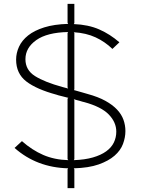

<svg xmlns="http://www.w3.org/2000/svg" viewBox="-20 -859 736 989"><path d="M626 -184Q626 -151 613.5 -117.5Q601 -84 570 -57Q539 -30 488 -12Q437 6 360 8L363 13V110H328V13L331 8Q169 4 55 -97L93 -132Q145 -86 202.5 -61Q260 -36 332 -34L328 -39V-351L332 -355Q328 -356 318.5 -358.5Q309 -361 299 -363.5Q289 -366 281 -368Q273 -370 272 -371Q168 -399 115.5 -439.5Q63 -480 63 -552Q63 -586 78 -618.5Q93 -651 125 -676.5Q157 -702 208 -718Q259 -734 331 -736L328 -742V-839H363V-740L360 -735Q435 -732 491 -707.5Q547 -683 595 -641L559 -607Q521 -644 472.5 -666.5Q424 -689 360 -693L363 -689V-399L361 -395Q383 -389 403.5 -383Q424 -377 431 -375Q486 -360 523 -339.5Q560 -319 583 -294.5Q606 -270 616 -242Q626 -214 626 -184ZM331 -694Q223 -692 167 -652.5Q111 -613 111 -554Q111 -498 160.5 -467Q210 -436 301 -411L331 -403L328 -409V-689ZM579 -181Q579 -229 540.5 -269Q502 -309 414 -333Q412 -333 405.5 -335Q399 -337 390.5 -339.5Q382 -342 373.5 -344Q365 -346 360 -348L363 -343V-39L360 -34Q417 -36 458.5 -48Q500 -60 527 -79.5Q554 -99 566.5 -125Q579 -151 579 -181Z"/></svg>

Font: TypoPRO Sinkin Sans
Style: 200 X Light
Weight: 200
Designer: Keith Bates
Foundry: K-Type
Version: Sinkin Sans (version 1.0)  by Keith Bates   •   © 2014   www